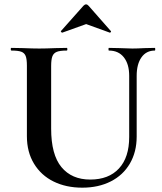

<svg xmlns="http://www.w3.org/2000/svg" viewBox="-20 -844 743 878"><path d="M478 -612.8Q476.1 -612.8 476.1 -618.9Q476.1 -625 478 -625L525.9 -624Q564 -622.1 585 -622.1Q606 -622.1 642.1 -624L688 -625Q689.9 -625 689.9 -618.9Q689.9 -612.8 688 -612.8Q648.9 -612.8 627 -581.8Q605 -550.8 605 -497.1V-219.2Q605 -149.4 574 -96.2Q543 -43 486.6 -14.4Q430.2 14.2 356.2 14.2Q282.2 14.2 225.1 -13.9Q168 -42 135.5 -95.5Q103 -148.9 103 -221.2V-543.9Q103 -573.7 97.4 -587.9Q91.8 -602.1 77.4 -607.4Q63 -612.8 32.2 -612.8Q29.3 -612.8 29.1 -618.9Q28.8 -625 32.2 -625L85 -624Q130.9 -622.1 159.4 -622.1Q188 -622.1 233.9 -624L285.2 -625Q288.1 -625 288.1 -618.9Q288.1 -612.8 285.2 -612.8Q254.4 -612.8 239.7 -606.9Q225.1 -601.1 219.5 -586.4Q213.9 -571.8 213.9 -542V-255.9Q213.9 -136.7 261 -79.8Q308.1 -22.9 392.6 -22.9Q477.1 -22.9 523.9 -73.5Q570.8 -124 570.8 -217.8V-497.1Q570.8 -550.8 546.4 -581.8Q522 -612.8 478 -612.8ZM481.9 -694.8 374 -733.9 265.1 -694.8Q263.2 -693.8 260 -697.5Q256.8 -701.2 258.8 -702.1L361.8 -817.9Q374 -830.1 384.8 -817.9L486.8 -702.1Q487.8 -702.1 487.8 -700.2Q487.8 -698.2 485.4 -696Q482.9 -693.8 481.9 -694.8Z"/></svg>

Font: Cormorant-Bold
Style: Bold
Weight: 700
Designer: Christian Thalmann (Catharsis Fonts)
Version: Version 3.000